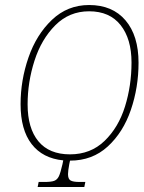

<svg xmlns="http://www.w3.org/2000/svg" viewBox="-20 -745 574 765"><path d="M134 -20H157Q184 -20 196 -24.5Q208 -29 214.5 -42.5Q221 -56 229 -91L232 -106Q150 -114 106 -171Q62 -228 62 -330Q62 -425 93.5 -516Q125 -607 187 -666Q249 -725 335 -725Q428 -725 480 -664Q532 -603 532 -495Q532 -397 501.5 -307.5Q471 -218 409.5 -161.5Q348 -105 259 -105L256 -91Q251 -64 251 -51Q251 -32 261 -26Q271 -20 297 -20H320L316 0H130ZM504 -496Q504 -590 460.5 -645Q417 -700 335 -700Q256 -700 200.5 -644.5Q145 -589 117.5 -503.5Q90 -418 90 -329Q90 -234 133 -182Q176 -130 259 -130Q341 -130 396.5 -183.5Q452 -237 478 -320.5Q504 -404 504 -496Z"/></svg>

Font: Noto Serif CondThin
Style: Italic
Weight: 250
Width: 3
Italic angle: -12°
Designer: Monotype Design Team
Foundry: Monotype Imaging Inc.
Version: Version 1.001